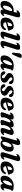

<svg xmlns="http://www.w3.org/2000/svg" viewBox="3150 -3973 836 7176"><g transform="rotate(90 3568.0 -385.0)"><path d="M616.9 -576.6 500.3 -163.7Q493.3 -139 492.8 -124.7Q492.3 -110.4 496.6 -104.3Q501 -98.2 508.3 -98.2Q514.7 -98.2 521.4 -101.7Q528.2 -105.3 538.3 -113.9Q549.1 -123.1 556.1 -124.9Q563.1 -126.8 569.8 -123.3Q578.1 -119 578.5 -107.4Q579 -95.8 569.7 -78Q555.5 -50.4 531.2 -29.9Q506.9 -9.4 477 2Q447.1 13.5 415.2 13.5Q375.2 13.5 357.2 -6.6Q339.3 -26.7 339.3 -61.8Q339.3 -78.1 341.8 -97Q344.3 -116 349.3 -139.1Q354.3 -162.2 361.9 -189.6L382.1 -178.7Q356.6 -112.2 320.3 -69.7Q284 -27.1 241.2 -6.8Q198.5 13.5 152.7 13.5Q76.8 13.5 41.9 -33Q7 -79.6 18.2 -168.9Q25.6 -231.6 55.1 -287.7Q84.6 -343.9 132 -387Q179.3 -430.1 241.1 -454.7Q302.8 -479.4 375 -479.4Q419.1 -479.4 448.5 -466.3Q478 -453.2 492.9 -431.1Q507.8 -408.9 508.5 -381.2L399 -369.9Q397.5 -394 388 -405.8Q378.5 -417.6 356.2 -417.6Q331.2 -417.6 307.2 -400.6Q283.2 -383.6 262 -354.8Q240.8 -325.9 224.4 -290.1Q208 -254.3 198.4 -216.1Q188.9 -177.9 188.4 -142.6Q187.7 -107.3 199.1 -93Q210.6 -78.7 229.2 -78.7Q244.5 -78.7 261.2 -88.8Q277.9 -99 294.6 -118.7Q311.3 -138.5 326 -167Q340.6 -195.4 351.4 -232.3L443.6 -542Q454.3 -578.3 451.4 -592.2Q448.4 -606.1 437.2 -606.1Q430.9 -606.1 424.1 -602.8Q417.3 -599.4 407.2 -590.4Q396.4 -581.6 389.4 -579.8Q382.4 -577.9 375.7 -581Q367.4 -585.3 367 -596.9Q366.5 -608.5 375.8 -626.3Q390.5 -654.3 415 -675.2Q439.4 -696.1 471.9 -707.8Q504.5 -719.4 543.1 -719.4Q587 -719.4 606.9 -702.3Q626.8 -685.1 628.1 -653.1Q629.4 -621 616.9 -576.6Z M722.2 -209.1Q722.2 -209.1 739.5 -214.4Q756.9 -219.8 784.7 -228.2Q812.6 -236.6 844.7 -246.5Q876.8 -256.4 907.6 -265.8Q938.4 -275.2 960.7 -282.4L943.5 -262.4Q948.8 -279.8 952 -303.5Q955.2 -327.2 955.6 -356.9Q955.6 -385.4 945.6 -402.3Q935.6 -419.1 917 -419.1Q900.1 -419.1 883 -405.7Q866 -392.3 851.1 -367.6Q836.3 -343 825.8 -308.8Q815.3 -274.7 811.5 -232.9Q805.5 -161.4 830.5 -124.7Q855.5 -88.1 907 -88.1Q934.3 -88.1 958.3 -97.7Q982.3 -107.3 1002.7 -124.6Q1023.1 -142 1038.4 -165.4Q1051.5 -181.4 1060.4 -187Q1069.3 -192.7 1079.9 -192.3Q1092.3 -191.9 1099.7 -181.1Q1107.1 -170.3 1100.9 -146.5Q1091.2 -105.4 1058.6 -68.7Q1026.1 -32.1 971 -9.3Q916 13.5 837.3 13.5Q762.6 13.5 716.3 -11.4Q670 -36.3 650.8 -82Q631.6 -127.8 636.8 -190.5Q642.1 -250.9 667.6 -303.3Q693 -355.8 734.9 -395.3Q776.8 -434.9 831.4 -457.2Q886 -479.5 949.2 -479.5Q999 -479.5 1031 -462.3Q1063.1 -445.2 1080 -416Q1096.9 -386.9 1101.3 -349.9Q1102.9 -339.7 1106.7 -331.9Q1110.6 -324 1117.4 -322Q1124.8 -320.1 1128.8 -315.7Q1132.9 -311.3 1132.9 -303.2Q1132.9 -292.3 1124.1 -282.7Q1115.4 -273.1 1091.3 -266.2Q1068.5 -259.8 1033.1 -249.6Q997.7 -239.3 956.6 -227.4Q915.5 -215.4 874.9 -203.5Q834.4 -191.5 800.8 -181.9Q767.3 -172.3 747.1 -166.3Q726.9 -160.3 726.9 -160.3Z M1478.1 -576.6 1351.3 -167.1Q1339.1 -128.3 1342.6 -114.3Q1346.1 -100.3 1358.6 -100.3Q1367.4 -100.3 1376.6 -105Q1385.9 -109.8 1396.2 -119.8Q1406.3 -128.6 1413 -130.3Q1419.7 -132.1 1426.3 -128.9Q1434.7 -124.9 1435.6 -113.4Q1436.6 -102 1427.5 -84.1Q1413.8 -55.6 1387.6 -33.6Q1361.5 -11.6 1326.3 0.9Q1291.1 13.5 1249.6 13.5Q1204.9 13.5 1184.1 -3.7Q1163.3 -21 1162.3 -53.4Q1161.2 -85.9 1175.4 -131.4L1302.7 -542Q1314.2 -578.3 1310.9 -592.2Q1307.5 -606.1 1296.3 -606.1Q1290 -606.1 1283.2 -602.8Q1276.4 -599.4 1266.3 -590.4Q1255.5 -581.6 1248.5 -579.8Q1241.5 -577.9 1234.8 -581Q1226.5 -585.3 1226.1 -596.9Q1225.6 -608.5 1234.9 -626.3Q1249.6 -654.3 1274.5 -675.2Q1299.4 -696.1 1332.3 -707.8Q1365.2 -719.4 1404.2 -719.4Q1448.2 -719.4 1468.7 -702.1Q1489.3 -684.7 1490.5 -652.7Q1491.8 -620.6 1478.1 -576.6Z M1826.6 -576.6 1699.8 -167.1Q1687.6 -128.3 1691.1 -114.3Q1694.6 -100.3 1707.1 -100.3Q1715.9 -100.3 1725.1 -105Q1734.4 -109.8 1744.7 -119.8Q1754.8 -128.6 1761.5 -130.3Q1768.2 -132.1 1774.8 -128.9Q1783.2 -124.9 1784.1 -113.4Q1785.1 -102 1776 -84.1Q1762.3 -55.6 1736.1 -33.6Q1710 -11.6 1674.8 0.9Q1639.6 13.5 1598.1 13.5Q1553.4 13.5 1532.6 -3.7Q1511.8 -21 1510.8 -53.4Q1509.7 -85.9 1523.9 -131.4L1651.2 -542Q1662.7 -578.3 1659.4 -592.2Q1656 -606.1 1644.8 -606.1Q1638.5 -606.1 1631.7 -602.8Q1624.9 -599.4 1614.8 -590.4Q1604 -581.6 1597 -579.8Q1590 -577.9 1583.3 -581Q1575 -585.3 1574.6 -596.9Q1574.1 -608.5 1583.4 -626.3Q1598.1 -654.3 1623 -675.2Q1647.9 -696.1 1680.8 -707.8Q1713.7 -719.4 1752.7 -719.4Q1796.7 -719.4 1817.2 -702.1Q1837.8 -684.7 1839 -652.7Q1840.3 -620.6 1826.6 -576.6Z M1974.1 -412Q1960.9 -412 1953.3 -421.8Q1945.6 -431.6 1947.1 -450.1L1968.6 -661.8Q1973.9 -720.6 2002 -751.8Q2030 -783 2078.6 -783Q2128.1 -783 2138 -751Q2148 -719 2121.2 -662.2L2025 -449.3Q2015.8 -430 2002.9 -421Q1990.1 -412 1974.1 -412Z M2522.8 -163.4Q2513.4 -126.5 2516.9 -112.3Q2520.4 -98.2 2531 -98.2Q2537.6 -98.2 2544.2 -101.8Q2550.8 -105.4 2560.9 -113.9Q2571.7 -123.1 2578.7 -124.9Q2585.7 -126.8 2592.4 -123.3Q2600.7 -119 2601.1 -107.4Q2601.6 -95.8 2592.3 -78Q2570.7 -36.8 2527.7 -11.6Q2484.8 13.5 2437.4 13.5Q2397.4 13.5 2379.6 -6.5Q2361.9 -26.5 2361.9 -61.8Q2361.9 -74 2363.2 -87.6Q2364.5 -101.3 2367.3 -117.5Q2370.1 -133.7 2374.8 -153Q2379.5 -172.3 2386.2 -195.7L2398.7 -163.3Q2381.2 -108.8 2347.2 -69Q2313.2 -29.2 2269.2 -7.9Q2225.2 13.5 2176.8 13.5Q2112.5 13.5 2078 -27.6Q2043.5 -68.7 2053.3 -152.9Q2058.8 -201.3 2078.7 -248.5Q2098.6 -295.8 2131.9 -337.5Q2165.2 -379.3 2210.8 -411.1Q2256.4 -443 2313.5 -461.2Q2370.5 -479.4 2437.4 -479.4Q2499.3 -479.4 2539.3 -471Q2579.4 -462.6 2598.1 -448.2Q2616.9 -433.9 2614.5 -416.1Q2612.5 -400.5 2603.7 -393.6Q2595 -386.7 2585.7 -379.8Q2576.5 -372.9 2572.2 -356.9ZM2228.6 -156.1Q2224 -113.6 2233.2 -96.9Q2242.5 -80.3 2258.7 -80.3Q2275.3 -80.3 2293.7 -93.9Q2312.2 -107.6 2330.8 -132.6Q2349.5 -157.6 2366.4 -191.1Q2383.3 -224.7 2396.4 -265.2Q2409.4 -305.7 2416.5 -350Q2422.6 -384.6 2416.3 -400.3Q2410 -416 2393.1 -416Q2371 -416 2349.1 -400.7Q2327.2 -385.4 2307.3 -358.9Q2287.4 -332.3 2270.9 -298.7Q2254.4 -265.1 2243.5 -228.4Q2232.6 -191.7 2228.6 -156.1Z M2851.4 -42.5Q2876.5 -42.5 2891.2 -55.9Q2905.9 -69.3 2905.9 -90.6Q2905.9 -105.3 2899.2 -117.9Q2892.6 -130.4 2874.1 -144.7Q2855.7 -159 2819.5 -179.2Q2778.7 -202.2 2754.3 -222.8Q2729.8 -243.4 2718.9 -266.8Q2708 -290.2 2708 -320.2Q2708 -363.3 2735.9 -399.4Q2763.8 -435.6 2816.9 -457.5Q2870 -479.5 2946.6 -479.5Q3006.4 -479.5 3045.5 -464.6Q3084.7 -449.8 3104.3 -424.1Q3123.9 -398.5 3123.9 -366.1Q3124.3 -334.8 3111.4 -318.2Q3098.6 -301.5 3075.7 -301.5Q3054.5 -301.5 3038.8 -315Q3023.2 -328.4 3006.9 -363.3Q2990.7 -394.4 2971.2 -410.2Q2951.8 -426 2925.8 -426Q2901 -426 2886.4 -413.1Q2871.9 -400.2 2871.9 -377.5Q2871.9 -363.7 2878.7 -350Q2885.5 -336.4 2904.2 -320Q2923 -303.6 2958.6 -281.3Q3003.6 -254.1 3028.1 -232Q3052.7 -209.9 3062 -187.4Q3071.4 -165 3071.4 -136.3Q3071.4 -92.5 3042.4 -58.7Q3013.4 -25 2961 -5.8Q2908.6 13.5 2837.7 13.5Q2770.7 13.5 2728.2 -3Q2685.8 -19.4 2665.9 -46.8Q2646 -74.2 2646 -106.5Q2646.8 -134.7 2659.6 -151.2Q2672.3 -167.7 2694.6 -167.7Q2720.3 -167.7 2737.3 -151.7Q2754.3 -135.8 2769.6 -103.5Q2787.9 -69.2 2807.5 -55.8Q2827.2 -42.5 2851.4 -42.5Z M3335.4 -42.5Q3360.5 -42.5 3375.2 -55.9Q3389.9 -69.3 3389.9 -90.6Q3389.9 -105.3 3383.2 -117.9Q3376.6 -130.4 3358.1 -144.7Q3339.7 -159 3303.5 -179.2Q3262.7 -202.2 3238.3 -222.8Q3213.8 -243.4 3202.9 -266.8Q3192 -290.2 3192 -320.2Q3192 -363.3 3219.9 -399.4Q3247.8 -435.6 3300.9 -457.5Q3354 -479.5 3430.6 -479.5Q3490.4 -479.5 3529.5 -464.6Q3568.7 -449.8 3588.3 -424.1Q3607.9 -398.5 3607.9 -366.1Q3608.3 -334.8 3595.4 -318.2Q3582.6 -301.5 3559.7 -301.5Q3538.5 -301.5 3522.8 -315Q3507.2 -328.4 3490.9 -363.3Q3474.7 -394.4 3455.2 -410.2Q3435.8 -426 3409.8 -426Q3385 -426 3370.4 -413.1Q3355.9 -400.2 3355.9 -377.5Q3355.9 -363.7 3362.7 -350Q3369.5 -336.4 3388.2 -320Q3407 -303.6 3442.6 -281.3Q3487.6 -254.1 3512.1 -232Q3536.7 -209.9 3546 -187.4Q3555.4 -165 3555.4 -136.3Q3555.4 -92.5 3526.4 -58.7Q3497.4 -25 3445 -5.8Q3392.6 13.5 3321.7 13.5Q3254.7 13.5 3212.2 -3Q3169.8 -19.4 3149.9 -46.8Q3130 -74.2 3130 -106.5Q3130.8 -134.7 3143.6 -151.2Q3156.3 -167.7 3178.6 -167.7Q3204.3 -167.7 3221.3 -151.7Q3238.3 -135.8 3253.6 -103.5Q3271.9 -69.2 3291.5 -55.8Q3311.2 -42.5 3335.4 -42.5Z M3717.7 -209.1Q3717.7 -209.1 3735 -214.4Q3752.4 -219.8 3780.2 -228.2Q3808.1 -236.6 3840.2 -246.5Q3872.3 -256.4 3903.1 -265.8Q3933.9 -275.2 3956.2 -282.4L3939 -262.4Q3944.3 -279.8 3947.5 -303.5Q3950.7 -327.2 3951.1 -356.9Q3951.1 -385.4 3941.1 -402.3Q3931.1 -419.1 3912.5 -419.1Q3895.6 -419.1 3878.5 -405.7Q3861.5 -392.3 3846.6 -367.6Q3831.8 -343 3821.3 -308.8Q3810.8 -274.7 3807 -232.9Q3801 -161.4 3826 -124.7Q3851 -88.1 3902.5 -88.1Q3929.8 -88.1 3953.8 -97.7Q3977.8 -107.3 3998.2 -124.6Q4018.6 -142 4033.9 -165.4Q4047 -181.4 4055.9 -187Q4064.8 -192.7 4075.4 -192.3Q4087.8 -191.9 4095.2 -181.1Q4102.6 -170.3 4096.4 -146.5Q4086.7 -105.4 4054.1 -68.7Q4021.6 -32.1 3966.5 -9.3Q3911.5 13.5 3832.8 13.5Q3758.1 13.5 3711.8 -11.4Q3665.5 -36.3 3646.3 -82Q3627.1 -127.8 3632.3 -190.5Q3637.6 -250.9 3663.1 -303.3Q3688.5 -355.8 3730.4 -395.3Q3772.3 -434.9 3826.9 -457.2Q3881.5 -479.5 3944.7 -479.5Q3994.5 -479.5 4026.5 -462.3Q4058.6 -445.2 4075.5 -416Q4092.4 -386.9 4096.8 -349.9Q4098.4 -339.7 4102.2 -331.9Q4106.1 -324 4112.9 -322Q4120.3 -320.1 4124.3 -315.7Q4128.4 -311.3 4128.4 -303.2Q4128.4 -292.3 4119.6 -282.7Q4110.9 -273.1 4086.8 -266.2Q4064 -259.8 4028.6 -249.6Q3993.2 -239.3 3952.1 -227.4Q3911 -215.4 3870.4 -203.5Q3829.9 -191.5 3796.3 -181.9Q3762.8 -172.3 3742.6 -166.3Q3722.4 -160.3 3722.4 -160.3Z M4479.5 -104.4 4543.8 -287Q4557.1 -325.6 4553.9 -343.5Q4550.6 -361.3 4529.5 -361.3Q4508.9 -361.3 4483.8 -343.3Q4458.8 -325.3 4434.9 -291.3Q4411.1 -257.2 4393.1 -209Q4383.5 -182.7 4376.9 -163.7Q4370.3 -144.8 4367.1 -131.6Q4364 -118.5 4364 -108.6Q4364 -93.2 4369.2 -80.8Q4374.4 -68.5 4374.4 -52.2Q4374.4 -22.4 4338.1 -4.4Q4301.8 13.5 4237.2 13.5Q4190.4 13.5 4180.2 -17.4Q4170 -48.4 4190.7 -104.4L4263.6 -302.1Q4277 -337.9 4273.1 -352Q4269.2 -366.1 4258 -366.1Q4251.7 -366.1 4244.9 -362.8Q4238.1 -359.4 4228 -350.4Q4217.2 -341.6 4210.2 -339.8Q4203.2 -337.9 4196.5 -341Q4188.2 -345.3 4187.8 -356.9Q4187.3 -368.5 4196.6 -386.3Q4218.6 -428.3 4263.8 -453.8Q4308.9 -479.4 4368.3 -479.4Q4405.5 -479.4 4425.6 -464.3Q4445.8 -449.2 4445.8 -420.5Q4445.8 -403.4 4438 -382.2Q4430.3 -361 4419.1 -336.1Q4407.9 -311.2 4396.3 -282.8Q4384.7 -254.5 4377.3 -223L4365.3 -233.1Q4401.5 -326.3 4450 -380Q4498.6 -433.7 4549.8 -456.5Q4601 -479.4 4644.8 -479.4Q4689.7 -479.4 4712.2 -463.3Q4734.7 -447.3 4734.2 -416.3Q4734.1 -399.4 4726.7 -378.8Q4719.3 -358.2 4708.5 -334Q4697.8 -309.8 4686.9 -282Q4676.1 -254.3 4669 -223L4653.3 -233.1Q4680.6 -302.8 4714.9 -350.2Q4749.3 -397.7 4786.9 -426.1Q4824.6 -454.6 4861.9 -467Q4899.3 -479.4 4932.2 -479.4Q4977.5 -479.4 4999.1 -459.2Q5020.7 -439 5021.8 -403.1Q5022.9 -367.3 5006.2 -320.2L4951.2 -163.8Q4938.5 -128.4 4942.7 -114.1Q4946.9 -99.8 4957.6 -99.8Q4964.8 -99.8 4971.3 -103.3Q4977.9 -106.9 4987.6 -115.5Q4999.2 -124.7 5006.2 -126.5Q5013.2 -128.4 5019.1 -124.9Q5027.8 -120.6 5028.2 -109Q5028.7 -97.4 5019 -79.6Q4997.8 -37.6 4953.4 -12Q4909.1 13.5 4849.7 13.5Q4806.1 13.5 4785.2 -4Q4764.3 -21.6 4762.8 -53.8Q4761.4 -86 4776.5 -129.1L4832 -287Q4846.6 -325.3 4842.6 -343.3Q4838.6 -361.3 4817.7 -361.3Q4797.1 -361.3 4772.2 -343.3Q4747.3 -325.2 4723.6 -291.2Q4699.9 -257.1 4681.9 -209Q4672.3 -182.7 4665.7 -163.7Q4659.1 -144.8 4655.9 -131.6Q4652.8 -118.5 4652.8 -108.6Q4652.8 -93.2 4658 -80.8Q4663.2 -68.5 4663.2 -52.2Q4663.2 -22.4 4626.9 -4.4Q4590.6 13.5 4526 13.5Q4494.7 13.5 4480.1 -0.3Q4465.5 -14.1 4465.9 -40.5Q4466.3 -66.9 4479.5 -104.4Z M5219.5 -542Q5230 -578.3 5227.2 -592.2Q5224.3 -606.1 5213.1 -606.1Q5206.8 -606.1 5200 -602.8Q5193.2 -599.4 5183.1 -590.4Q5172.3 -581.6 5165.3 -579.8Q5158.3 -577.9 5151.6 -581Q5143.3 -585.3 5142.9 -596.9Q5142.4 -608.5 5151.7 -626.3Q5166.4 -654.3 5190.9 -675.2Q5215.4 -696.1 5247.9 -707.8Q5280.4 -719.4 5319 -719.4Q5382.9 -719.4 5396.6 -681.2Q5410.4 -642.9 5390.7 -576.6L5305.9 -289.1L5277.1 -287.5Q5293.4 -335.3 5318.6 -371.3Q5343.9 -407.4 5375.2 -431.3Q5406.5 -455.3 5441.4 -467.2Q5476.4 -479.2 5512.1 -479.2Q5555.1 -479.2 5585 -461.4Q5615 -443.7 5630.8 -410.7Q5646.7 -377.7 5646.7 -332.1Q5646.7 -262.7 5621.8 -200.4Q5597 -138 5554.8 -89.9Q5512.6 -41.8 5459.9 -14.2Q5407.3 13.5 5351.2 13.5Q5288.8 13.5 5249.5 -18Q5210.3 -49.5 5215.6 -110.7L5247 -88.1L5179.2 -25.6Q5159.2 -9.3 5143.3 -2Q5127.5 5.2 5113.9 5.2Q5098.3 5.2 5089.4 -3.7Q5080.4 -12.7 5080 -32.2Q5079.6 -51.7 5088.6 -84.5ZM5429.4 -396Q5410.3 -395.2 5389.7 -377.2Q5369.2 -359.2 5350.2 -329.8Q5331.2 -300.4 5315.7 -264Q5300.2 -227.5 5290.8 -189.1Q5281.5 -150.7 5280.7 -115.5Q5280.3 -84.5 5292.3 -69.1Q5304.4 -53.7 5323.3 -53.7Q5342.3 -53.7 5362.7 -70.3Q5383.2 -87 5402.6 -115.5Q5422 -144 5437.6 -180.4Q5453.1 -216.9 5462.4 -256.9Q5471.7 -297 5471.7 -335.8Q5471.7 -359 5466 -372.2Q5460.3 -385.4 5450.8 -391.1Q5441.3 -396.8 5429.4 -396Z M5988.1 -576.6 5861.3 -167.1Q5849.1 -128.3 5852.6 -114.3Q5856.1 -100.3 5868.6 -100.3Q5877.4 -100.3 5886.6 -105Q5895.9 -109.8 5906.2 -119.8Q5916.3 -128.6 5923 -130.3Q5929.7 -132.1 5936.3 -128.9Q5944.7 -124.9 5945.6 -113.4Q5946.6 -102 5937.5 -84.1Q5923.8 -55.6 5897.6 -33.6Q5871.5 -11.6 5836.3 0.9Q5801.1 13.5 5759.6 13.5Q5714.9 13.5 5694.1 -3.7Q5673.3 -21 5672.3 -53.4Q5671.2 -85.9 5685.4 -131.4L5812.7 -542Q5824.2 -578.3 5820.9 -592.2Q5817.5 -606.1 5806.3 -606.1Q5800 -606.1 5793.2 -602.8Q5786.4 -599.4 5776.3 -590.4Q5765.5 -581.6 5758.5 -579.8Q5751.5 -577.9 5744.8 -581Q5736.5 -585.3 5736.1 -596.9Q5735.6 -608.5 5744.9 -626.3Q5759.6 -654.3 5784.5 -675.2Q5809.4 -696.1 5842.3 -707.8Q5875.2 -719.4 5914.2 -719.4Q5958.2 -719.4 5978.7 -702.1Q5999.3 -684.7 6000.5 -652.7Q6001.8 -620.6 5988.1 -576.6Z M6101.2 -209.1Q6101.2 -209.1 6118.5 -214.4Q6135.9 -219.8 6163.7 -228.2Q6191.6 -236.6 6223.7 -246.5Q6255.8 -256.4 6286.6 -265.8Q6317.4 -275.2 6339.7 -282.4L6322.5 -262.4Q6327.8 -279.8 6331 -303.5Q6334.2 -327.2 6334.6 -356.9Q6334.6 -385.4 6324.6 -402.3Q6314.6 -419.1 6296 -419.1Q6279.1 -419.1 6262 -405.7Q6245 -392.3 6230.1 -367.6Q6215.3 -343 6204.8 -308.8Q6194.3 -274.7 6190.5 -232.9Q6184.5 -161.4 6209.5 -124.7Q6234.5 -88.1 6286 -88.1Q6313.3 -88.1 6337.3 -97.7Q6361.3 -107.3 6381.7 -124.6Q6402.1 -142 6417.4 -165.4Q6430.5 -181.4 6439.4 -187Q6448.3 -192.7 6458.9 -192.3Q6471.3 -191.9 6478.7 -181.1Q6486.1 -170.3 6479.9 -146.5Q6470.2 -105.4 6437.6 -68.7Q6405.1 -32.1 6350 -9.3Q6295 13.5 6216.3 13.5Q6141.6 13.5 6095.3 -11.4Q6049 -36.3 6029.8 -82Q6010.6 -127.8 6015.8 -190.5Q6021.1 -250.9 6046.6 -303.3Q6072 -355.8 6113.9 -395.3Q6155.8 -434.9 6210.4 -457.2Q6265 -479.5 6328.2 -479.5Q6378 -479.5 6410 -462.3Q6442.1 -445.2 6459 -416Q6475.9 -386.9 6480.3 -349.9Q6481.9 -339.7 6485.7 -331.9Q6489.6 -324 6496.4 -322Q6503.8 -320.1 6507.8 -315.7Q6511.9 -311.3 6511.9 -303.2Q6511.9 -292.3 6503.1 -282.7Q6494.4 -273.1 6470.3 -266.2Q6447.5 -259.8 6412.1 -249.6Q6376.7 -239.3 6335.6 -227.4Q6294.5 -215.4 6253.9 -203.5Q6213.4 -191.5 6179.8 -181.9Q6146.3 -172.3 6126.1 -166.3Q6105.9 -160.3 6105.9 -160.3Z M7019.3 -163.4Q7009.9 -126.5 7013.4 -112.3Q7016.9 -98.2 7027.5 -98.2Q7034.1 -98.2 7040.7 -101.8Q7047.3 -105.4 7057.4 -113.9Q7068.2 -123.1 7075.2 -124.9Q7082.2 -126.8 7088.9 -123.3Q7097.2 -119 7097.6 -107.4Q7098.1 -95.8 7088.8 -78Q7067.2 -36.8 7024.2 -11.6Q6981.3 13.5 6933.9 13.5Q6893.9 13.5 6876.1 -6.5Q6858.4 -26.5 6858.4 -61.8Q6858.4 -74 6859.7 -87.6Q6861 -101.3 6863.8 -117.5Q6866.6 -133.7 6871.3 -153Q6876 -172.3 6882.7 -195.7L6895.2 -163.3Q6877.7 -108.8 6843.7 -69Q6809.7 -29.2 6765.7 -7.9Q6721.7 13.5 6673.3 13.5Q6609 13.5 6574.5 -27.6Q6540 -68.7 6549.8 -152.9Q6555.3 -201.3 6575.2 -248.5Q6595.1 -295.8 6628.4 -337.5Q6661.7 -379.3 6707.3 -411.1Q6752.9 -443 6810 -461.2Q6867 -479.4 6933.9 -479.4Q6995.8 -479.4 7035.8 -471Q7075.9 -462.6 7094.6 -448.2Q7113.4 -433.9 7111 -416.1Q7109 -400.5 7100.2 -393.6Q7091.5 -386.7 7082.2 -379.8Q7073 -372.9 7068.7 -356.9ZM6725.1 -156.1Q6720.5 -113.6 6729.7 -96.9Q6739 -80.3 6755.2 -80.3Q6771.8 -80.3 6790.2 -93.9Q6808.7 -107.6 6827.3 -132.6Q6846 -157.6 6862.9 -191.1Q6879.8 -224.7 6892.9 -265.2Q6905.9 -305.7 6913 -350Q6919.1 -384.6 6912.8 -400.3Q6906.5 -416 6889.6 -416Q6867.5 -416 6845.6 -400.7Q6823.7 -385.4 6803.8 -358.9Q6783.9 -332.3 6767.4 -298.7Q6750.9 -265.1 6740 -228.4Q6729.1 -191.7 6725.1 -156.1Z"/></g></svg>

Font: Fraunces
Style: Italic
Weight: 900
Italic angle: -16°
Version: Version 1.000;[0bf87f6ff]